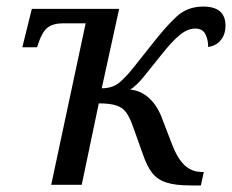

<svg xmlns="http://www.w3.org/2000/svg" viewBox="-20 -563 707 585"><path d="M561 2Q514 2 486.5 -7Q459 -16 443 -37Q427 -58 415 -94L385 -178Q375 -206 364 -221Q353 -236 333.5 -242Q314 -248 281 -248L229 0H136L241 -492H174Q141 -492 124.5 -478.5Q108 -465 97 -431L93 -419H48L77 -536H343L290 -294Q322 -294 343 -311Q364 -328 389 -360L443 -428Q485 -482 518 -512.5Q551 -543 599 -543Q667 -543 667 -485Q667 -458 652.5 -440.5Q638 -423 614 -420Q615 -439 606.5 -457.5Q598 -476 575 -476Q552 -476 528.5 -457Q505 -438 474 -399Q440 -357 419 -330.5Q398 -304 377 -290Q410 -287 435.5 -263Q461 -239 475 -199L505 -121Q521 -80 542.5 -59.5Q564 -39 596 -39H601L592 2Z"/></svg>

Font: Noto Serif SemiCondensed
Style: Italic
Weight: 400
Width: 4
Italic angle: -12°
Designer: Monotype Design Team
Foundry: Monotype Imaging Inc.
Version: Version 2.013